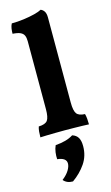

<svg xmlns="http://www.w3.org/2000/svg" viewBox="-150 -769 647 1122"><g transform="rotate(-15 173.0 -208.0)"><path d="M26.4 3Q26.4 -16 28 -32.3Q29.6 -48.6 33.8 -61Q73.8 -62.2 87.1 -80.1Q100.4 -98 100.4 -148V-559.4Q100.4 -580 94.4 -593.6Q88.4 -607.2 72.4 -614.6Q56.4 -622 26 -623.8Q26 -639.6 28.3 -655.2Q30.6 -670.8 37.4 -683.6Q72.8 -683.6 109.9 -688.6Q147 -693.6 176.6 -701.1Q206.2 -708.6 220.6 -717Q234.4 -711.6 242.4 -698.7Q250.4 -685.8 250.4 -662.6V-148Q250.4 -98 263.6 -80.1Q276.8 -62.2 313.6 -61Q317.2 -48.6 318.8 -31.7Q320.4 -14.8 320.4 3Q306 2 282.4 1.5Q258.8 1 230.6 0.5Q202.4 0 173.8 0Q145.2 0 116.6 0.5Q88 1 64 1.5Q40 2 26.4 3ZM208.6 39.4Q232.8 47 243.7 65.4Q254.6 83.8 254.6 116.6Q254.6 175.8 223.3 221.5Q192 267.2 144 301Q107.2 301.2 87.2 277Q115.8 254.4 129.2 232.1Q142.6 209.8 142.6 191.8Q142.6 157.4 88.2 151.6Q86.6 132.8 89.5 110.7Q92.4 88.6 101 70Q134.2 67.4 161.1 60.1Q188 52.8 208.6 39.4Z"/></g></svg>

Font: Vollkorn
Style: Regular
Weight: 400
Designer: Friedrich Althausen
Foundry: Friedrich Althausen
Version: Version 4.104